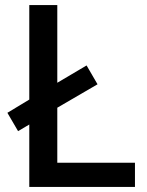

<svg xmlns="http://www.w3.org/2000/svg" viewBox="-20 -734 578 754"><path d="M95 0V-245L51 -219L9 -291L95 -343V-714H205V-409L320 -477L363 -403L205 -311V-95H510V0Z"/></svg>

Font: Noto Sans Sora Sompeng Medium
Style: Regular
Weight: 500
Designer: Monotype Design Team. David Williams.
Foundry: Monotype Imaging Inc.
Version: Version 2.101; ttfautohint (v1.8.4.7-5d5b)